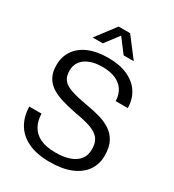

<svg xmlns="http://www.w3.org/2000/svg" viewBox="-221 -1064 1088 1198"><g transform="rotate(30 323.5 -464.5)"><path d="M326 9Q231 9 168.5 -21Q106 -51 75 -104.5Q44 -158 43 -227H131Q132 -176 153.5 -138Q175 -100 217.5 -80Q260 -60 327 -60Q384 -60 426 -74Q468 -88 491.5 -117Q515 -146 515 -191Q515 -226 504 -249.5Q493 -273 469 -289Q445 -305 406.5 -316.5Q368 -328 312 -337Q250 -349 202.5 -364Q155 -379 123.5 -401.5Q92 -424 76 -457Q60 -490 60 -536Q60 -597 91 -642.5Q122 -688 180 -712.5Q238 -737 320 -737Q403 -737 460.5 -710.5Q518 -684 548.5 -637Q579 -590 580 -526H493Q491 -574 469 -606Q447 -638 408 -654Q369 -670 316 -670Q263 -670 225.5 -655Q188 -640 168 -613Q148 -586 148 -547Q148 -505 167.5 -481Q187 -457 232 -442Q277 -427 354 -414Q403 -406 448 -393Q493 -380 528 -357Q563 -334 583.5 -295.5Q604 -257 604 -196Q604 -135 572 -89Q540 -43 478 -17Q416 9 326 9ZM170 -798 276 -938H359L466 -798H393L318 -897L243 -798Z"/></g></svg>

Font: Mona Sans ExtraLight
Style: Regular
Weight: 400
Version: Version 2.000